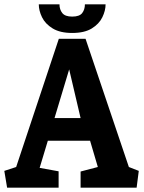

<svg xmlns="http://www.w3.org/2000/svg" viewBox="-25 -871 666 891"><path d="M8 0 -5 -78 50 -96 248 -691H372L573 -96L619 -78L609 0H349V-75L429 -96L393 -218H197L159 -92L247 -76V0ZM228 -323H349L296 -549ZM310 -718Q254 -718 219.5 -739Q185 -760 170 -791Q155 -822 155 -851H251Q251 -827 264 -810.5Q277 -794 310 -794Q344 -794 356.5 -810.5Q369 -827 369 -851H465Q465 -822 450 -791Q435 -760 401 -739Q367 -718 310 -718Z"/></svg>

Font: Kreon Light
Style: Bold
Weight: 700
Version: Version 2.002